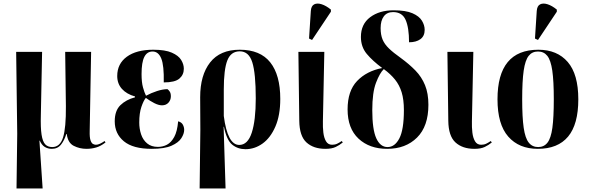

<svg xmlns="http://www.w3.org/2000/svg" viewBox="-20 -828 3317 1081"><path d="M73 233 77 -75 71 -536H217L210 -180Q208 -109 214 -70Q220 -31 234.5 -15.5Q249 0 274 0Q318 0 335 -54Q352 -108 351 -230L347 -536H493L485 -90Q484 -55 489.5 -38.5Q495 -22 503.5 -17.5Q512 -13 520 -13Q531 -13 543.5 -19Q556 -25 569 -34L574 -26Q547 -5 521 2.5Q495 10 467 10Q428 10 395 -7Q362 -24 356 -73H353Q343 -39 324 -14.5Q305 10 272 10Q250 10 232.5 -0.5Q215 -11 204 -36H202L220 233Z M834 10Q729 10 677.5 -32.5Q626 -75 626 -145Q626 -205 658 -236Q690 -267 740 -280V-285Q693 -298 666.5 -327.5Q640 -357 640 -400Q640 -469 694 -508.5Q748 -548 843 -548Q910 -548 947.5 -531.5Q985 -515 1000 -490.5Q1015 -466 1015 -441Q1015 -407 990 -385.5Q965 -364 902 -364Q904 -459 888 -498.5Q872 -538 839 -538Q808 -538 792.5 -507.5Q777 -477 777 -411Q777 -365 785 -336Q793 -307 802 -289Q832 -305 864.5 -315.5Q897 -326 923 -326Q929 -322 935.5 -312.5Q942 -303 942 -286Q942 -265 928.5 -250Q915 -235 892 -235Q873 -235 848.5 -247.5Q824 -260 801 -277Q788 -261 776 -226Q764 -191 764 -138Q764 -103 774.5 -71.5Q785 -40 808.5 -20.5Q832 -1 869 -1Q897 -1 920.5 -13.5Q944 -26 961 -57Q978 -88 983 -145Q1002 -140 1009.5 -126Q1017 -112 1017 -97Q1017 -75 1001 -50Q985 -25 945.5 -7.5Q906 10 834 10Z M1104 233 1108 -97 1107 -281Q1107 -405 1163 -476.5Q1219 -548 1330 -548Q1445 -548 1501.5 -477Q1558 -406 1558 -271Q1558 -179 1530.5 -115.5Q1503 -52 1458.5 -20Q1414 12 1362 12Q1319 12 1287.5 -13.5Q1256 -39 1241 -114H1239L1250 233ZM1327 -12Q1375 -12 1397.5 -81Q1420 -150 1420 -274Q1420 -415 1400.5 -477Q1381 -539 1330 -539Q1280 -539 1260 -488Q1240 -437 1240 -324V-175Q1261 -12 1327 -12Z M1812 10Q1745 10 1705.5 -26Q1666 -62 1665 -148L1660 -536H1806L1798 -145Q1797 -112 1800.5 -82Q1804 -52 1815.5 -32.5Q1827 -13 1850 -13Q1866 -13 1878.5 -19Q1891 -25 1904 -34L1910 -26Q1892 -11 1870 -0.5Q1848 10 1812 10ZM1737 -603 1720 -611 1730 -766Q1732 -795 1749 -803.5Q1766 -812 1791 -804Q1816 -796 1843 -774V-762Z M2160 10Q2060 10 1998.5 -47.5Q1937 -105 1937 -212Q1937 -316 1990.5 -372Q2044 -428 2132 -445Q2078 -485 2045 -524.5Q2012 -564 2012 -620Q2012 -692 2064 -731Q2116 -770 2196 -770Q2264 -770 2302 -753.5Q2340 -737 2355.5 -711.5Q2371 -686 2371 -660Q2371 -625 2347 -607.5Q2323 -590 2283 -590Q2283 -673 2263.5 -716.5Q2244 -760 2193 -760Q2159 -760 2141 -736Q2123 -712 2123 -670Q2123 -632 2134 -605.5Q2145 -579 2170 -555Q2195 -531 2236 -502Q2284 -467 2319 -431Q2354 -395 2373 -348.5Q2392 -302 2392 -238Q2392 -117 2328 -53.5Q2264 10 2160 10ZM2162 0Q2203 0 2228.5 -49Q2254 -98 2254 -208Q2254 -267 2241.5 -308Q2229 -349 2204 -380Q2179 -411 2141 -439Q2118 -417 2097 -362Q2076 -307 2076 -208Q2076 -99 2098.5 -49.5Q2121 0 2162 0Z M2651 10Q2584 10 2544.5 -26Q2505 -62 2504 -148L2499 -536H2645L2637 -145Q2636 -112 2639.5 -82Q2643 -52 2654.5 -32.5Q2666 -13 2689 -13Q2705 -13 2717.5 -19Q2730 -25 2743 -34L2749 -26Q2731 -11 2709 -0.5Q2687 10 2651 10Z M3008 10Q2902 10 2841.5 -59Q2781 -128 2781 -269Q2781 -548 3011 -548Q3117 -548 3176.5 -479Q3236 -410 3236 -269Q3236 -128 3178.5 -59Q3121 10 3008 10ZM3010 0Q3043 0 3062.5 -25Q3082 -50 3090 -108.5Q3098 -167 3098 -269Q3098 -372 3089.5 -430.5Q3081 -489 3061.5 -513.5Q3042 -538 3009 -538Q2976 -538 2956.5 -513.5Q2937 -489 2928.5 -430.5Q2920 -372 2920 -269Q2920 -167 2928.5 -108.5Q2937 -50 2957 -25Q2977 0 3010 0ZM3009 -603 2992 -611 3002 -766Q3004 -795 3021 -803.5Q3038 -812 3063 -804Q3088 -796 3115 -774V-762Z"/></svg>

Font: Noto Serif Display Condensed
Style: Bold
Weight: 700
Width: 3
Designer: Monotype Design Team
Foundry: Monotype Imaging Inc.
Version: Version 2.009